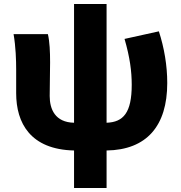

<svg xmlns="http://www.w3.org/2000/svg" viewBox="-20 -740 909 962"><path d="M351 202H514V14C715 11 818 -109 818 -324C818 -411 803 -500 776 -583L604 -545C631 -452 640 -382 640 -315C640 -175 598 -128 514 -125V-720H351V-125C256 -127 229 -193 229 -259C229 -302 231 -383 231 -427C231 -481 229 -530 220 -569H48C59 -506 61 -437 61 -392V-273C61 -124 132 9 351 14Z"/></svg>

Font: Noto Sans CJK HK Black
Style: Regular
Weight: 900
Designer: Ryoko NISHIZUKA 西塚涼子 (kana, bopomofo & ideographs); Paul D. Hunt (Latin, Greek & Cyrillic); Sandoll Communications 산돌커뮤니
Foundry: Adobe
Version: Version 2.004;hotconv 1.0.118;makeotfexe 2.5.65603